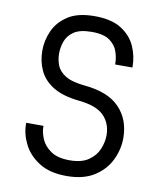

<svg xmlns="http://www.w3.org/2000/svg" viewBox="-81 -778 716 849"><g transform="rotate(10 276.5 -353.0)"><path d="M274.9 5.9Q199.7 5.9 152.1 -24.2Q104.5 -54.2 81.8 -99.1Q59.1 -144 59.1 -189V-194.8H136.7V-189Q136.7 -165.5 148.9 -136.5Q161.1 -107.4 191.7 -86.2Q222.2 -64.9 276.4 -64.9Q330.6 -64.9 361.6 -86.7Q392.6 -108.4 405.5 -139.9Q418.5 -171.4 418.5 -201.7Q418.5 -254.4 385.3 -288.8Q352.1 -323.2 272.9 -331.5Q199.2 -338.9 155.5 -365.5Q111.8 -392.1 92.8 -432.9Q73.7 -473.6 73.7 -522.5Q73.7 -566.9 92.8 -610.4Q111.8 -653.8 156 -682.9Q200.2 -711.9 275.9 -711.9Q352.1 -711.9 396.5 -683.3Q440.9 -654.8 460 -611.3Q479 -567.9 479 -522.9V-517.1H401.4V-522.5Q401.4 -545.9 392.6 -573.5Q383.8 -601.1 356.9 -621.1Q330.1 -641.1 275.4 -641.1Q222.7 -641.1 195.6 -622.8Q168.5 -604.5 158.7 -577.1Q148.9 -549.8 148.9 -522Q148.9 -495.1 158.4 -469.7Q168 -444.3 197.3 -426Q226.6 -407.7 285.6 -401.9Q391.6 -392.1 442.6 -338.9Q493.7 -285.6 493.7 -202.1Q493.7 -152.3 470.9 -104.5Q448.2 -56.6 399.9 -25.4Q351.6 5.9 274.9 5.9Z"/></g></svg>

Font: Kay Pho Du Medium
Style: Regular
Weight: 500
Designer: Victor Gaultney, Khu Oo Reh
Foundry: SIL International
Version: Version 3.000